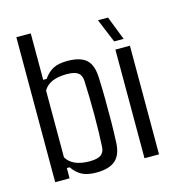

<svg xmlns="http://www.w3.org/2000/svg" viewBox="-98 -720 753 811"><g transform="rotate(-15 278.5 -314.0)"><path d="M225.6 5.9Q185.5 5.9 162.1 -6.8Q138.7 -19.5 121.1 -44.9H108.9V0H45.9V-633.8H108.9V-430.7H124Q141.6 -456.5 164.8 -469Q188 -481.4 228.5 -481.4Q284.7 -481.4 310.8 -457.3Q336.9 -433.1 338.4 -376.5Q340.3 -333.5 340.8 -284.2Q341.3 -234.9 340.8 -187Q340.3 -139.2 338.4 -99.1Q336.9 -43 309.3 -18.6Q281.7 5.9 225.6 5.9ZM210 -47.4Q244.6 -47.4 259.8 -58.6Q274.9 -69.8 275.9 -93.8Q279.3 -157.7 279.3 -233.2Q279.3 -308.6 275.9 -381.8Q274.9 -406.2 259.8 -417.2Q244.6 -428.2 210 -428.2Q134.3 -428.2 108.9 -383.8V-91.8Q134.8 -47.4 210 -47.4Z M500 0H436.5V-475.1H500ZM481.9 -509.8H440.4L397.5 -613.8H441.4Z"/></g></svg>

Font: Agdasima
Style: Regular
Weight: 400
Width: 3
Designer: The DocRepair Project, Patric King
Foundry: Google
Version: Version 2.002